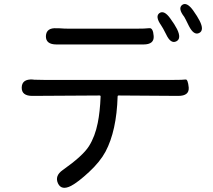

<svg xmlns="http://www.w3.org/2000/svg" viewBox="-20 -865 1040 937"><path d="M327 42Q280 66 263 30Q246 -7 286 -35Q384 -104 414 -151.5Q444 -199 457 -265Q468 -319 471 -394Q471 -399 466 -399L138 -397Q85 -397 86 -438Q87 -480 140 -477L146 -476Q171 -475 196 -475H826Q874 -475 885.5 -477Q897 -479 901 -438Q904 -397 850 -397L559 -399Q554 -399 554 -394Q549 -227 495 -125Q468 -75 414.5 -25.5Q361 24 327 42ZM256 -648Q203 -648 204 -689Q206 -731 258 -727H269Q294 -725 319 -725H640Q690 -725 708.5 -727.5Q727 -730 730 -689Q733 -648 680 -648ZM840 -663Q813 -650 791 -697Q774 -731 766 -742Q736 -785 758 -801Q781 -817 811 -775Q833 -745 844 -723Q867 -676 840 -663ZM952 -704Q926 -691 902 -738Q883 -777 879 -783Q847 -824 869 -841Q891 -857 922 -815Q944 -784 954 -764Q978 -717 952 -704Z"/></svg>

Font: Resource Han Rounded KR
Style: Regular
Weight: 400
Designer: Cyano Hao (round all glyphs); Ryoko NISHIZUKA 西塚涼子 (kana, bopomofo & ideographs); Paul D. Hunt (Latin, Greek & Cyrillic)
Foundry: Cyano Hao
Version: 0.990